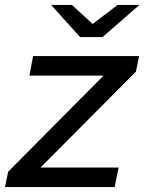

<svg xmlns="http://www.w3.org/2000/svg" viewBox="-34 -757 584 777"><path d="M-14 0 -1 -62 385 -451H85L100 -530H529L516 -467L130 -79H446L430 0ZM290 -607 173 -737H257L341 -660L442 -737H530L381 -607Z"/></svg>

Font: Montserrat Medium
Style: Italic
Weight: 500
Italic angle: -11.3°
Designer: Julieta Ulanovsky
Foundry: Julieta Ulanovsky
Version: Version 9.000; ttfautohint (v1.8.4.7-5d5b)